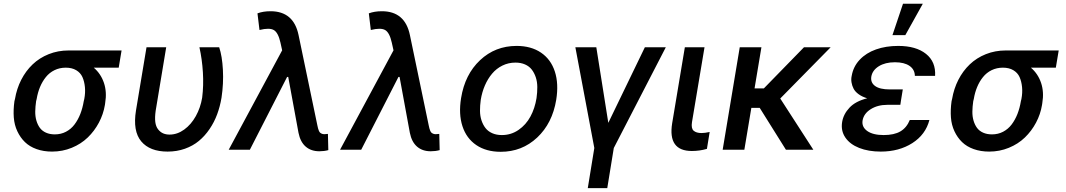

<svg xmlns="http://www.w3.org/2000/svg" viewBox="-20 -797 5672 1022"><path d="M56.8 -258.5 59.7 -269.9Q68.9 -324.9 93 -372.2Q117.2 -419.4 153.6 -454.2Q190 -489 239.3 -508.7Q288.7 -528.4 345.2 -528.4H627.1L611.9 -436.8H479Q516.7 -404.8 533.2 -356Q549.7 -307.2 539.8 -248.6L538.4 -238.6Q530.2 -188.9 506.4 -144.2Q482.6 -99.4 446.9 -65Q411.2 -30.5 361.9 -10.3Q312.5 9.9 257.1 9.9Q211.6 9.9 174.5 -3.4Q137.4 -16.7 112.7 -40.7Q88.1 -64.6 72.3 -98.2Q56.5 -131.7 53.4 -172.1Q50.4 -212.4 56.8 -258.5ZM175.1 -269.9 172.2 -258.5Q168 -229.4 167.6 -203.3Q167.3 -177.2 173.8 -154.8Q180.4 -132.5 192.3 -116.3Q204.2 -100.1 224.6 -90.9Q245 -81.7 272 -81.7Q304.3 -81.7 331.1 -95.7Q358 -109.7 376.6 -134.4Q395.2 -159.1 407.5 -190.3Q419.7 -221.6 425.8 -258.5L428.6 -269.9Q435 -303.3 432 -333.6Q429 -364 418.7 -386.9Q408.4 -409.8 385.7 -423.3Q362.9 -436.8 330.3 -436.8Q297.2 -436.8 270.1 -423.5Q242.9 -410.2 224.1 -386.7Q205.3 -363.3 193 -333.8Q180.8 -304.3 175.1 -269.9Z M759.9 -545.5H864.7L808.6 -207.4Q803.6 -171.9 806.6 -147.7Q809.7 -123.6 821.4 -108.7Q833.1 -93.8 848.2 -87.2Q863.3 -80.6 882.5 -80.6Q923.7 -80.6 960.6 -107.4Q997.5 -134.2 1022.4 -179Q1047.2 -223.7 1056.1 -277Q1064.3 -342.3 1060 -411.9Q1055.8 -481.5 1041.5 -545.5H1146.7Q1162.6 -498.6 1166.5 -425.6Q1170.5 -352.6 1159.1 -277Q1151.3 -230.1 1135.8 -188.4Q1120.4 -146.7 1095.5 -110.1Q1070.7 -73.5 1038.9 -47.1Q1007.1 -20.6 964.3 -5.3Q921.5 9.9 872.2 9.9Q777.3 9.9 731.7 -44.6Q686.1 -99.1 703.8 -208.8Z M1680 8.2Q1635.7 8.2 1607.1 -16.7Q1578.5 -41.5 1568.9 -90.2L1514.2 -387.4H1508.2L1310 0H1197.4L1481.9 -529.1L1472.7 -570.7Q1460.9 -623.2 1437.7 -636.9Q1414.4 -650.6 1361.2 -637.4L1350.5 -725.9Q1380.3 -737.2 1420.1 -737.2Q1543 -737.2 1569.2 -610.4L1669.4 -129.3Q1671.9 -118.6 1672.9 -114Q1674 -109.4 1677 -101.9Q1680 -94.5 1683.4 -91.3Q1686.8 -88.1 1692.6 -85.4Q1698.5 -82.7 1706.7 -82.7Q1708.5 -82.7 1725.5 -84.2L1727.6 2.1Q1705.6 8.2 1680 8.2Z M2272.7 8.2Q2228.3 8.2 2199.8 -16.7Q2171.2 -41.5 2161.6 -90.2L2106.9 -387.4H2100.9L1902.7 0H1790.1L2074.6 -529.1L2065.3 -570.7Q2053.6 -623.2 2030.4 -636.9Q2007.1 -650.6 1953.8 -637.4L1943.2 -725.9Q1973 -737.2 2012.8 -737.2Q2135.7 -737.2 2161.9 -610.4L2262.1 -129.3Q2264.6 -118.6 2265.6 -114Q2266.7 -109.4 2269.7 -101.9Q2272.7 -94.5 2276.1 -91.3Q2279.5 -88.1 2285.3 -85.4Q2291.2 -82.7 2299.4 -82.7Q2301.1 -82.7 2318.2 -84.2L2320.3 2.1Q2298.3 8.2 2272.7 8.2Z M2645.2 11Q2568.2 11 2515.4 -24.7Q2462.7 -60.4 2441.6 -125.2Q2420.5 -190 2434.3 -274.9Q2454.5 -400.6 2535.3 -476.6Q2616.1 -552.6 2729.8 -552.6Q2806.8 -552.6 2859.6 -516.9Q2912.3 -481.2 2933.4 -416.2Q2954.5 -351.2 2940.7 -265.6Q2920.1 -140.6 2839.3 -64.8Q2758.5 11 2645.2 11ZM2651.3 -78.1Q2700.6 -78.1 2740.2 -105.5Q2779.8 -132.8 2803.4 -176.5Q2827.1 -220.2 2835.9 -274.9Q2840.2 -305.8 2840 -333.8Q2839.8 -361.9 2831.9 -385.7Q2823.9 -409.4 2810.4 -426.8Q2796.9 -444.2 2774.7 -454Q2752.5 -463.8 2723.7 -463.8Q2686.4 -463.8 2654.3 -448Q2622.2 -432.2 2599.3 -404.8Q2576.3 -377.5 2561.1 -342.2Q2545.8 -306.8 2539.1 -266Q2534.8 -235.1 2535 -207.2Q2535.2 -179.3 2543.1 -155.7Q2551.1 -132.1 2564.6 -114.9Q2578.1 -97.7 2600.3 -87.9Q2622.5 -78.1 2651.3 -78.1Z M3042.6 -545.5H3154.1L3218 -143.1L3412.6 -545.5H3524.1L3247.2 -9.2L3212.4 204.5H3108.7L3143.5 -9.2Z M3625.4 -545.5H3730.1L3663.4 -147Q3658 -113.6 3672.2 -101.2Q3686.4 -88.8 3714.5 -88.8Q3731.9 -88.8 3757.5 -94.5L3742.9 -4.6Q3704.5 6.7 3662.6 6.7Q3534.1 6.7 3557.9 -141Z M4033 -545.5 3996.4 -326.3H4045.8L4259.6 -545.5H4401.6L4133.2 -272.7L4309.3 0H4163.4L4023.8 -223H3979.4L3942.1 0H3826.7L3917.6 -545.5Z M4775.9 -262.4 4772.4 -239H4703.1Q4651.6 -239 4614.7 -215.7Q4577.8 -192.5 4571.4 -155.5Q4566.1 -121.1 4596.4 -99.6Q4626.8 -78.1 4683.6 -78.1Q4739.7 -78.1 4772.9 -97.7Q4806.1 -117.2 4822.8 -158.4H4927.2Q4907 -80.6 4836.3 -35.3Q4765.6 9.9 4668.3 9.9Q4602.6 9.9 4553.3 -9.6Q4503.9 -29.1 4479.4 -65.3Q4454.9 -101.6 4462.7 -148.1Q4469.8 -190 4502 -224.1Q4534.1 -258.2 4595.9 -273.8Q4568.9 -282 4550.4 -295.5Q4532 -308.9 4523.8 -324.6Q4515.6 -340.2 4512.6 -358.1Q4509.6 -376.1 4513.5 -393.1Q4522 -442.8 4556.1 -479Q4590.2 -515.3 4642.9 -533.9Q4695.7 -552.6 4761 -552.6Q4855.8 -552.6 4908.9 -510.3Q4962 -468 4957.4 -393.1H4849.8Q4849.1 -427.2 4821.2 -446.4Q4793.3 -465.6 4743.6 -465.6Q4691.8 -465.6 4657.8 -444.4Q4623.9 -423.3 4617.9 -389.2Q4612.9 -357.6 4638 -339.3Q4663 -321 4716.3 -321H4785.5ZM4730.5 -610.1 4786.6 -777H4892L4799 -610.1Z M5045.1 -258.5 5047.9 -269.9Q5057.2 -324.9 5081.3 -372.2Q5105.5 -419.4 5141.9 -454.2Q5178.3 -489 5227.6 -508.7Q5277 -528.4 5333.5 -528.4H5615.4L5600.1 -436.8H5467.3Q5505 -404.8 5521.5 -356Q5538 -307.2 5528.1 -248.6L5526.6 -238.6Q5518.5 -188.9 5494.7 -144.2Q5470.9 -99.4 5435.2 -65Q5399.5 -30.5 5350.1 -10.3Q5300.8 9.9 5245.4 9.9Q5199.9 9.9 5162.8 -3.4Q5125.7 -16.7 5101 -40.7Q5076.3 -64.6 5060.5 -98.2Q5044.7 -131.7 5041.7 -172.1Q5038.7 -212.4 5045.1 -258.5ZM5163.4 -269.9 5160.5 -258.5Q5156.2 -229.4 5155.9 -203.3Q5155.5 -177.2 5162.1 -154.8Q5168.7 -132.5 5180.6 -116.3Q5192.5 -100.1 5212.9 -90.9Q5233.3 -81.7 5260.3 -81.7Q5292.6 -81.7 5319.4 -95.7Q5346.2 -109.7 5364.9 -134.4Q5383.5 -159.1 5395.8 -190.3Q5408 -221.6 5414.1 -258.5L5416.9 -269.9Q5423.3 -303.3 5420.3 -333.6Q5417.3 -364 5407 -386.9Q5396.7 -409.8 5373.9 -423.3Q5351.2 -436.8 5318.5 -436.8Q5285.5 -436.8 5258.3 -423.5Q5231.2 -410.2 5212.4 -386.7Q5193.5 -363.3 5181.3 -333.8Q5169 -304.3 5163.4 -269.9Z"/></svg>

Font: Karasuma Gothic
Style: Medium Italic
Weight: 500
Italic angle: 9.39998°
Designer: Rasmus Andersson / Ryoko Nishizuka
Foundry: Genbu
Version: Version 1.00